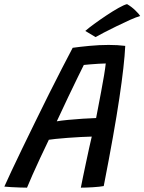

<svg xmlns="http://www.w3.org/2000/svg" viewBox="-58 -878 681 906"><path d="M69.5 7.5Q57 7.5 36.2 6.8Q15.5 6 -4.8 5Q-25 4 -37.5 2.5Q-26 -23.5 -4 -70.5Q18 -117.5 46.8 -177Q75.5 -236.5 107.8 -302.2Q140 -368 172.2 -432.8Q204.5 -497.5 233.8 -554.2Q263 -611 285 -652.5Q317 -657 363.5 -661.5Q410 -666 455 -666Q497 -666 533 -661.5Q529 -574 505.2 -414.8Q481.5 -255.5 431.5 0Q413 3.5 380.5 5.5Q348 7.5 323.5 7.5Q327 -10.5 333.5 -42.5Q340 -74.5 348 -111.2Q356 -148 363 -181Q370 -214 375 -233.5Q355 -233 324 -231.5Q293 -230 261 -227.5Q229 -225 204.5 -222.5Q180 -220 172.5 -218.5Q151.5 -175.5 131.5 -132.2Q111.5 -89 95.2 -52.5Q79 -16 69.5 7.5ZM210 -305.5Q229 -309 262.5 -312.2Q296 -315.5 332 -317.8Q368 -320 395.5 -321Q398.5 -336.5 405 -370.5Q411.5 -404.5 419.2 -445.2Q427 -486 433 -522.2Q439 -558.5 441 -578.5Q429.5 -578.5 408 -577.2Q386.5 -576 366.2 -574.2Q346 -572.5 337.5 -571.5Q329 -554.5 309.2 -514.2Q289.5 -474 263.5 -419.5Q237.5 -365 210 -305.5ZM541.5 -858.5Q562.5 -846.5 580.5 -829Q598.5 -811.5 603.5 -802.5Q585.5 -797.5 555.2 -784Q525 -770.5 492 -754.2Q459 -738 431.8 -724Q404.5 -710 393 -703L344.5 -732Q359 -745 386 -764.8Q413 -784.5 443.8 -805Q474.5 -825.5 501.2 -840.5Q528 -855.5 541.5 -858.5Z"/></svg>

Font: Grandstander
Style: Italic
Weight: 400
Italic angle: -15°
Designer: Tyler Finck
Foundry: Etcetera Type Co
Version: Version 1.200; ttfautohint (v1.8.3)